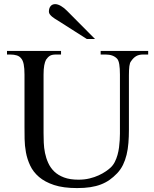

<svg xmlns="http://www.w3.org/2000/svg" viewBox="-20 -914 763 949"><path d="M687 -644.5Q666.5 -644.5 652.6 -636.2Q638.7 -627.9 627.4 -610.8Q621.6 -604 619.4 -586.9Q617.2 -569.8 617.2 -542V-272.5Q617.2 -238.3 614.7 -207.3Q612.3 -176.3 605.7 -149.2Q599.1 -122.1 587.9 -99.1Q576.7 -76.2 559.1 -57.6Q541 -38.6 521.5 -24.9Q502 -11.2 478.5 -2.2Q455.1 6.8 426.3 11.2Q397.5 15.6 360.8 15.6Q293 15.6 247.3 0.5Q201.7 -14.6 172.9 -39.3Q144 -64 129.2 -95.7Q114.3 -127.4 108.2 -160.9Q102.1 -194.3 101.6 -227.1Q101.1 -259.8 101.1 -285.6V-545.4Q101.1 -576.2 97.2 -595.9Q93.3 -615.7 84.5 -625.5Q76.7 -635.7 63.2 -640.1Q49.8 -644.5 29.8 -644.5H14.6V-662.1H281.7V-644.5H256.8Q236.8 -644.5 226.6 -638.2Q216.3 -631.8 207.5 -618.7Q202.1 -608.9 198.7 -591.1Q195.3 -573.2 195.3 -545.4V-256.3Q195.3 -234.9 196.3 -209.2Q197.3 -183.6 202.4 -158.2Q207.5 -132.8 218.3 -108.9Q229 -85 248 -66.4Q267.1 -47.9 296.4 -36.9Q325.7 -25.9 367.7 -25.9Q397.5 -25.9 422.6 -32Q447.8 -38.1 467.8 -47.4Q487.8 -56.6 502.7 -66.9Q517.6 -77.1 526.4 -85.4Q539.1 -97.2 547.4 -113.5Q555.7 -129.9 560.8 -148.2Q565.9 -166.5 568.4 -185.5Q570.8 -204.6 571.8 -221.9Q572.8 -239.3 572.8 -253.4V-545.4Q572.8 -576.2 569.6 -595.7Q566.4 -615.2 559.1 -623.5Q539.6 -644.5 502.4 -644.5H477.5V-662.1H712.4V-644.5ZM409.2 -721.2 265.1 -813Q258.8 -816.9 251.2 -821.5Q243.7 -826.2 237.1 -831.8Q230.5 -837.4 226.1 -843.5Q221.7 -849.6 221.7 -856Q221.7 -873.5 230 -883.5Q238.3 -893.6 252.9 -893.6Q265.6 -893.6 281.5 -884.3Q297.4 -875 311 -860.8L449.7 -721.2Z"/></svg>

Font: Doulos SIL Viet
Style: Regular
Weight: 400
Designer: Walt Agee, Victor Gaultney, Peter Martin, Debbi Hosken, Becca Hirsbrunner
Foundry: SIL International
Version: Version 5.000